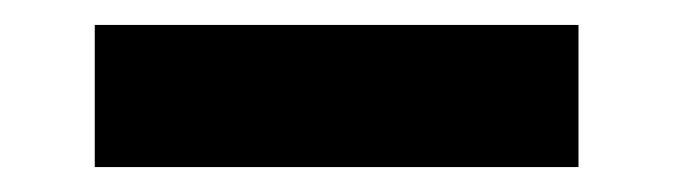

<svg xmlns="http://www.w3.org/2000/svg" viewBox="-20 -417 540 154"><path d="M56 -283V-397H444V-283Z"/></svg>

Font: Iosevka Term Curly Heavy
Style: Regular
Weight: 900
Designer: Belleve Invis
Foundry: Belleve Invis
Version: Version 32.3.0